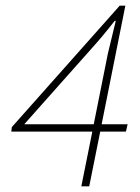

<svg xmlns="http://www.w3.org/2000/svg" viewBox="-20 -660 496 680"><path d="M296 0H268L307 -194H20L22 -210L404 -640H424L340 -220H432L426 -194H335ZM66 -220H312L362 -470Q367 -493 375 -524Q383 -555 390 -586H386Q365 -559 345 -535Q325 -511 306 -490Z"/></svg>

Font: Source Sans 3 VF
Style: Italic
Weight: 200
Italic angle: -11°
Designer: Paul D. Hunt
Foundry: Adobe Systems Incorporated
Version: Version 3.042;hotconv 1.0.118;makeotfexe 2.5.65603